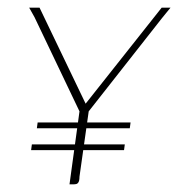

<svg xmlns="http://www.w3.org/2000/svg" viewBox="-20 -480 464 500"><path d="M161 0 187 -190 70 -435 56 -460H83L203 -210L401 -460H424L402 -433L211 -190L187 -20Q187 -14 186 -9.5Q185 -5 182 -2.5Q179 0 173 0ZM78 -161H320L318 -146H76ZM63 -104H305L303 -89H61Z"/></svg>

Font: Genos Thin Thin
Style: Italic
Weight: 250
Italic angle: -8°
Version: Version 1.010